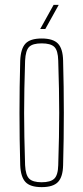

<svg xmlns="http://www.w3.org/2000/svg" viewBox="-20 -763 342 788"><path d="M151 5Q104 5 84.5 -16Q65 -37 63 -85Q57 -300 63 -514Q65 -563 84.5 -584Q104 -605 151 -605Q198 -605 218 -584Q238 -563 239 -514Q245 -300 239 -85Q238 -37 218 -16Q198 5 151 5ZM151 -15Q187 -15 202.5 -29.5Q218 -44 219 -85Q221 -148 222 -200Q223 -252 223 -299.5Q223 -347 222 -399Q221 -451 219 -514Q218 -556 203 -570.5Q188 -585 151 -585Q114 -585 99.5 -570.5Q85 -556 83 -514Q81 -451 80 -399Q79 -347 79 -299.5Q79 -252 80 -200Q81 -148 83 -85Q85 -44 100 -29.5Q115 -15 151 -15ZM145 -644 200 -743H221L166 -644Z"/></svg>

Font: Big Shoulders Display Thin
Style: Regular
Weight: 100
Designer: Patric King
Foundry: XO Type Co
Version: Version 1.000; ttfautohint (v1.8.2)